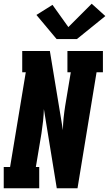

<svg xmlns="http://www.w3.org/2000/svg" viewBox="-31 -1008 584 1028"><path d="M-11 0V-114H23L107 -621H88V-735H236L306 -311Q306 -343 309.5 -376Q313 -409 318 -441L348 -621H330V-735H520V-621H486L384 0H273L204 -424Q203 -392 199.5 -359Q196 -326 191 -294L161 -114H179V0ZM381 -799H272L164 -928L250 -982L335 -863L460 -988L533 -922Z"/></svg>

Font: Iosevka Slab Heavy
Style: Italic
Weight: 900
Italic angle: -9°
Monospace: yes
Designer: Belleve Invis
Foundry: Belleve Invis
Version: Version 11.1.0; ttfautohint (v1.8.3)